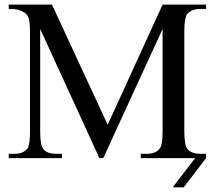

<svg xmlns="http://www.w3.org/2000/svg" viewBox="-20 -682 930 828"><path d="M772 126H724.6L821.3 0H586.9V-18.6H609.9Q632.8 -18.6 647 -24.4Q661.1 -30.3 670.4 -43.9Q681.2 -59.1 681.2 -115.7V-557.1L425.3 0H408.7L153.3 -557.1V-115.7Q153.3 -53.2 167.5 -38.6Q183.1 -18.6 224.1 -18.6H247.1V0H17.6V-18.6H40.5Q61.5 -18.6 75.7 -24.4Q89.8 -30.3 100.1 -43.9Q104.5 -51.8 106.9 -69.1Q109.4 -86.4 109.4 -115.7V-546.4Q109.4 -577.6 105.5 -596.7Q101.6 -615.7 88.4 -625.5Q77.6 -633.8 62.3 -638.7Q46.9 -643.6 17.6 -643.6V-662.1H204.1L444.3 -144L681.2 -662.1H868.7V-643.6H845.7Q804.2 -643.6 785.2 -618.7Q780.3 -609.9 777.6 -592.3Q774.9 -574.7 774.9 -546.4V-115.7Q774.9 -54.2 789.1 -38.6Q806.2 -18.6 845.7 -18.6H868.7V0Z"/></svg>

Font: Doulos SIL CyrE
Style: Regular
Weight: 400
Designer: Walt Agee, Victor Gaultney, Peter Martin, Debbi Hosken, Becca Hirsbrunner
Foundry: SIL International
Version: Version 5.000